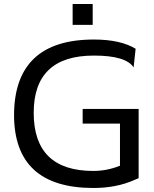

<svg xmlns="http://www.w3.org/2000/svg" viewBox="-20 -925 770 957"><path d="M671 -37V-382H392V-309H578V-99Q514 -73 445 -73Q148 -73 148 -363Q148 -648 448 -648Q608 -648 646 -589L656 -682Q580 -728 448 -728Q52 -728 50 -353Q50 12 446 12Q560 12 650 -28ZM342 -905V-801H442V-905Z"/></svg>

Font: Sawarabi Gothic
Style: Regular
Weight: 400
Designer: mshio (mshio@users.sourceforge.jp)
Version: Version 20141215